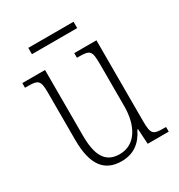

<svg xmlns="http://www.w3.org/2000/svg" viewBox="-162 -774 833 893"><g transform="rotate(-30 255.0 -327.0)"><path d="M120 -630H363V-664H120ZM234 10C301 10 343 -26 369 -81H373L378 0H491V-25H481C423 -25 412 -30 412 -101V-536H293V-511H300C364 -511 371 -505 371 -429V-205C371 -107 330 -23 242 -23C164 -23 136 -80 136 -184V-536H14V-511H23C84 -511 95 -506 95 -439V-184C95 -47 144 10 234 10Z"/></g></svg>

Font: Noto Serif Devanagari Condensed ExtraLight
Style: Regular
Weight: 200
Width: 3
Designer: Universal Thirst, Indian Type Foundry and the Monotype Design Team
Foundry: Monotype Imaging Inc.
Version: Version 2.004